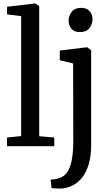

<svg xmlns="http://www.w3.org/2000/svg" viewBox="-20 -839 644 1102"><path d="M101.5 -58.1V-746.2L20.6 -756.5V-800.3L181.6 -819.1H183.1L205.1 -803.8V-57.2L291.4 -49.6V0H20.4V-49.6ZM333.9 243Q326.8 243.4 314.2 243.1Q301.6 242.9 290.3 241.9Q278.9 240.9 275.5 239L270.5 191.7Q277.7 192 292.9 189.8Q308 187.7 325.3 181.2Q354.2 171 370.6 141.9Q387.1 112.7 393.8 68.8Q400.6 24.8 400.6 -29.9L399.7 -474.6L323.2 -493.1V-549.3L478.9 -567.6H480.9L503.2 -550.1V-7Q503.2 55 490 101Q476.8 147 453.2 177.6Q429.6 208.2 399 224.3Q368.5 240.4 333.9 243ZM438.1 -654.7Q406.4 -654.7 390.1 -674Q373.8 -693.3 373.8 -719.7Q373.8 -748.5 391.6 -771.1Q409.3 -793.8 445.7 -793.8H446.7Q478.3 -793.8 494.6 -774.9Q510.9 -755.9 510.9 -729.5Q510.9 -700.7 493.2 -677.7Q475.4 -654.7 439.1 -654.7Z"/></svg>

Font: Merriweather Light
Style: Regular
Weight: 300
Version: Version 2.100